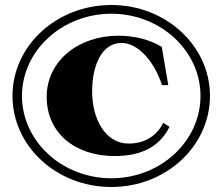

<svg xmlns="http://www.w3.org/2000/svg" viewBox="-20 -736 891 769"><path d="M426 13C644 13 821 -150 821 -352C821 -553 644 -716 426 -716C207 -716 30 -553 30 -352C30 -150 207 13 426 13ZM426 -22C229 -22 68 -170 68 -352C68 -533 229 -681 426 -681C623 -681 783 -533 783 -352C783 -170 623 -22 426 -22ZM439 -111C546 -111 619 -148 659 -228L634 -244C609 -194 562 -161 495 -161C403 -161 349 -258 349 -370C349 -471 386 -564 467 -564C532 -564 597 -492 629 -395H654L628 -548C582 -577 518 -593 454 -593C294 -593 167 -492 167 -348C167 -202 282 -111 439 -111Z"/></svg>

Font: Sprat
Style: Bold
Weight: 700
Designer: Ethan Nakache
Foundry: Collletttivo
Version: Version 2.000;Glyphs 3.2 (3217)